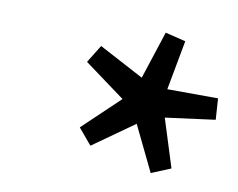

<svg xmlns="http://www.w3.org/2000/svg" viewBox="-50 -769 587 473"><g transform="rotate(10 244.0 -532.5)"><path d="M401.5 -379 353 -359 298 -472.5 195 -399.5 161.5 -439.5 253 -526.5 151 -601.5 178.5 -646 290.5 -586.5 329.5 -706 380.5 -693.5 357.5 -569.5 484.5 -569 488 -516 363.5 -499.5Z"/></g></svg>

Font: Newsreader 9pt Medium
Style: Italic
Weight: 500
Italic angle: -17°
Designer: Hugues Gentile
Foundry: Production Type
Version: Version 1.003